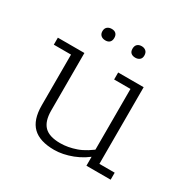

<svg xmlns="http://www.w3.org/2000/svg" viewBox="-129 -654 771 783"><g transform="rotate(30 256.0 -262.5)"><path d="M223 10Q155 10 122 -22Q89 -54 89 -122V-361H8V-394H133V-123Q133 -73 156 -49.5Q179 -26 231 -26Q267 -26 305.5 -39.5Q344 -53 389 -91L369 -67V-361H292V-394H412V-33H484V0H370V-54L389 -58Q352 -24 307.5 -7Q263 10 223 10ZM181 -481Q168 -481 160 -488Q152 -495 152 -508Q152 -521 160 -528Q168 -535 181 -535Q194 -535 201 -528Q208 -521 208 -508Q208 -495 201 -488Q194 -481 181 -481ZM322 -481Q309 -481 301.5 -487.5Q294 -494 294 -507Q294 -521 301.5 -528Q309 -535 322 -535Q334 -535 342 -528Q350 -521 350 -507Q350 -494 342 -487.5Q334 -481 322 -481Z"/></g></svg>

Font: Rokkitt ExtraLight
Style: Regular
Weight: 250
Version: Version 3.103